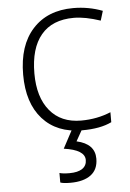

<svg xmlns="http://www.w3.org/2000/svg" viewBox="-55 -582 585 863"><g transform="rotate(-5 237.5 -150.5)"><path d="M300.8 9.8Q187 9.8 122.6 -62Q58.1 -133.8 58.1 -262.2Q58.1 -394 125 -467.5Q191.9 -541 308.1 -541Q377 -541 439.9 -517.1L426.8 -474.1Q357.9 -497.1 307.1 -497.1Q209.5 -497.1 159.2 -436.8Q108.9 -376.5 108.9 -263.2Q108.9 -155.8 159.2 -95Q209.5 -34.2 299.8 -34.2Q372.1 -34.2 434.1 -60.1V-15.1Q383.3 9.8 300.8 9.8ZM353 142.1Q353 190.9 320.1 215.6Q287.1 240.2 228 240.2Q194.8 240.2 182.1 234.9V191.9Q196.8 196.8 227.1 196.8Q265.1 196.8 285.2 183.1Q305.2 169.4 305.2 144Q305.2 98.1 210.9 85L256.3 0H303.2L271 57.1Q353 75.2 353 142.1Z"/></g></svg>

Font: Zoram GWebM Light
Style: Regular
Weight: 300
Foundry: Ascender Corporation
Version: Version 1.000